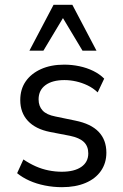

<svg xmlns="http://www.w3.org/2000/svg" viewBox="-20 -767 510 796"><path d="M237 9Q201 9 166 2Q131 -5 102 -18Q73 -31 51 -49L77 -106Q102 -89 128 -77.5Q154 -66 181.5 -60.5Q209 -55 236 -55Q288 -55 317 -75Q346 -95 346 -131Q346 -161 327.5 -178.5Q309 -196 270 -204L187 -220Q127 -232 95.5 -266Q64 -300 64 -352Q64 -397 86.5 -429.5Q109 -462 150 -480.5Q191 -499 246 -499Q278 -499 309 -492.5Q340 -486 366.5 -473Q393 -460 412 -441L385 -384Q366 -402 343 -413Q320 -424 295.5 -429.5Q271 -435 247 -435Q197 -435 168.5 -414Q140 -393 140 -355Q140 -327 156.5 -309Q173 -291 210 -284L292 -267Q357 -254 389 -220.5Q421 -187 421 -134Q421 -91 398.5 -58.5Q376 -26 334.5 -8.5Q293 9 237 9ZM102 -557 202 -747H280L380 -557H322L241 -692L160 -557Z"/></svg>

Font: Nunito Sans 10pt SemiCondensed
Style: Regular
Weight: 400
Width: 4
Designer: Vernon Adams
Foundry: Vernon Adams
Version: Version 3.101;gftools[0.9.27]